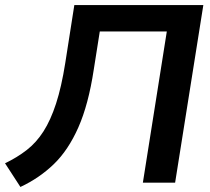

<svg xmlns="http://www.w3.org/2000/svg" viewBox="-40 -725 832 762"><path d="M41 17 -20 -77Q28 -100 66 -129.5Q104 -159 132.5 -203.5Q161 -248 182.5 -314Q204 -380 219 -475L255 -705H767L655 0H527L622 -600H356L332 -448Q311 -310 271 -219.5Q231 -129 173.5 -73.5Q116 -18 41 17Z"/></svg>

Font: Mulish
Style: Bold Italic
Weight: 700
Italic angle: -9°
Designer: Vernon Adams
Foundry: Vernon Adams
Version: Version 3.603; ttfautohint (v1.8.3)